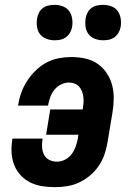

<svg xmlns="http://www.w3.org/2000/svg" viewBox="-20 -763 540 791"><path d="M206 8Q179 8 153.5 4Q128 0 105.5 -11Q83 -22 66 -40Q49 -58 39.5 -81Q30 -104 28 -130Q26 -156 30 -182L31 -192H155V-187Q152 -171 153.5 -154.5Q155 -138 162 -124.5Q169 -111 183.5 -104Q198 -97 215 -97Q232 -97 248.5 -105.5Q265 -114 275.5 -128.5Q286 -143 292 -160Q298 -177 301 -194L303 -208H170L187 -312H320L321 -314Q323 -326 324 -338.5Q325 -351 323.5 -363Q322 -375 318 -386Q314 -397 306.5 -405.5Q299 -414 288 -418.5Q277 -423 265 -423Q248 -423 231.5 -415Q215 -407 204 -393Q193 -379 187 -362.5Q181 -346 178 -329V-328H54L55 -331Q59 -357 68 -382Q77 -407 92 -430Q107 -453 127 -472.5Q147 -492 171 -505Q195 -518 221.5 -523Q248 -528 273 -528Q303 -528 331 -522Q359 -516 381.5 -500.5Q404 -485 419.5 -462Q435 -439 442 -412Q449 -385 448.5 -355.5Q448 -326 443 -297L423 -177Q419 -152 410.5 -127Q402 -102 387 -80Q372 -58 351.5 -40.5Q331 -23 306.5 -11.5Q282 0 256.5 4Q231 8 206 8ZM405 -597Q388 -597 371.5 -603Q355 -609 345 -622Q335 -635 332.5 -652.5Q330 -670 333 -688Q335 -700 341 -711.5Q347 -723 357.5 -730.5Q368 -738 380.5 -740.5Q393 -743 405 -743Q422 -743 438.5 -737Q455 -731 464.5 -718Q474 -705 477 -687.5Q480 -670 477 -652Q475 -640 468.5 -628.5Q462 -617 451.5 -609.5Q441 -602 429 -599.5Q417 -597 405 -597ZM205 -597Q188 -597 171.5 -603Q155 -609 145 -622Q135 -635 132.5 -652.5Q130 -670 133 -688Q135 -700 141 -711.5Q147 -723 157.5 -730.5Q168 -738 180.5 -740.5Q193 -743 205 -743Q222 -743 238.5 -737Q255 -731 264.5 -718Q274 -705 277 -687.5Q280 -670 277 -652Q275 -640 268.5 -628.5Q262 -617 251.5 -609.5Q241 -602 229 -599.5Q217 -597 205 -597Z"/></svg>

Font: Iosevka Term Curly Extrabold
Style: Italic
Weight: 800
Italic angle: -9°
Designer: Belleve Invis
Foundry: Belleve Invis
Version: Version 32.3.0